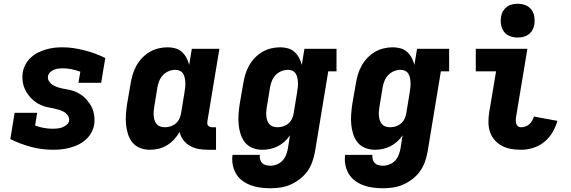

<svg xmlns="http://www.w3.org/2000/svg" viewBox="-20 -790 3040 1023"><path d="M264 8Q202 8 144.5 -7.5Q87 -23 35 -49L58 -189H178L167 -121Q189 -113 213 -108.5Q237 -104 262 -104Q275 -104 287.5 -105.5Q300 -107 312 -111.5Q324 -116 335 -125Q346 -134 348 -146Q350 -161 342 -173.5Q334 -186 322 -193Q310 -200 296 -204.5Q282 -209 268 -212Q254 -215 239.5 -217.5Q225 -220 211.5 -225Q198 -230 185.5 -236.5Q173 -243 162 -252Q151 -261 142 -271Q133 -281 125 -293Q117 -305 111.5 -317.5Q106 -330 103 -344.5Q100 -359 99.5 -373.5Q99 -388 101 -404Q105 -426 116 -446.5Q127 -467 144 -483Q161 -499 182 -509.5Q203 -520 225 -526.5Q247 -533 268.5 -535.5Q290 -538 313 -538Q343 -538 372.5 -533.5Q402 -529 431.5 -521.5Q461 -514 487.5 -504Q514 -494 541 -481L519 -349H398L408 -408Q386 -416 362.5 -421Q339 -426 314 -426Q302 -426 290.5 -424.5Q279 -423 267.5 -418.5Q256 -414 247 -405Q238 -396 236 -385Q233 -370 241 -357.5Q249 -345 261 -337.5Q273 -330 286.5 -325.5Q300 -321 314.5 -318Q329 -315 343.5 -312.5Q358 -310 371.5 -305.5Q385 -301 397.5 -294Q410 -287 421 -278.5Q432 -270 441 -259.5Q450 -249 458 -237.5Q466 -226 471.5 -213Q477 -200 480 -185.5Q483 -171 483.5 -156.5Q484 -142 482 -127Q478 -104 466.5 -83Q455 -62 437 -46Q419 -30 397.5 -19.5Q376 -9 353.5 -3Q331 3 308.5 5.5Q286 8 264 8Z M778 8Q751 8 726.5 -1.5Q702 -11 686 -30.5Q670 -50 662 -75Q654 -100 651.5 -126.5Q649 -153 651 -180.5Q653 -208 657 -235L676 -345Q680 -369 687 -393Q694 -417 706.5 -439.5Q719 -462 737 -481Q755 -500 777 -513Q799 -526 823.5 -532Q848 -538 873 -538Q894 -538 914 -532.5Q934 -527 949 -513.5Q964 -500 973.5 -482Q983 -464 988 -444L1002 -530H1149L1085 -144Q1084 -137 1084.5 -131Q1085 -125 1089 -120.5Q1093 -116 1099 -114Q1105 -112 1111 -112H1131V8H1091Q1065 8 1040 4Q1015 0 993.5 -12Q972 -24 957 -43.5Q942 -63 937 -87Q925 -66 908 -47.5Q891 -29 869.5 -16Q848 -3 825 2.5Q802 8 778 8ZM859 -112Q874 -112 889.5 -117Q905 -122 917 -132.5Q929 -143 936 -158Q943 -173 945 -188L963 -298Q965 -311 966.5 -324Q968 -337 967.5 -349.5Q967 -362 964.5 -374.5Q962 -387 956 -397Q950 -407 939 -412.5Q928 -418 915 -418Q897 -418 879.5 -411Q862 -404 849 -390.5Q836 -377 829 -360Q822 -343 819 -326L801 -216Q799 -204 798.5 -191.5Q798 -179 799.5 -167.5Q801 -156 805 -145.5Q809 -135 816.5 -127Q824 -119 835.5 -115.5Q847 -112 859 -112Z M1421 213Q1394 213 1367 209.5Q1340 206 1316 197Q1292 188 1271.5 173Q1251 158 1238 136Q1225 114 1220 87.5Q1215 61 1219 35H1364Q1363 47 1366 59Q1369 71 1377 79Q1385 87 1397 90Q1409 93 1421 93Q1438 93 1455.5 86Q1473 79 1485.5 65.5Q1498 52 1504.5 35Q1511 18 1514 1L1525 -69Q1513 -51 1496.5 -36Q1480 -21 1460.5 -11Q1441 -1 1420 3.5Q1399 8 1378 8Q1351 8 1326.5 -1.5Q1302 -11 1286 -30.5Q1270 -50 1262 -75Q1254 -100 1251.5 -126.5Q1249 -153 1251 -180.5Q1253 -208 1257 -235L1276 -345Q1280 -369 1287 -393Q1294 -417 1306.5 -439.5Q1319 -462 1337 -481Q1355 -500 1377 -513Q1399 -526 1423.5 -532Q1448 -538 1473 -538Q1494 -538 1514 -532.5Q1534 -527 1549 -513.5Q1564 -500 1573.5 -482Q1583 -464 1588 -444L1602 -530H1773V-410H1729L1658 20Q1653 47 1643.5 73.5Q1634 100 1617.5 123Q1601 146 1577.5 164Q1554 182 1528 193.5Q1502 205 1475 209Q1448 213 1421 213ZM1459 -112Q1474 -112 1489.5 -117Q1505 -122 1517 -132.5Q1529 -143 1536 -158Q1543 -173 1545 -188L1563 -298Q1565 -311 1566.5 -324Q1568 -337 1567.5 -349.5Q1567 -362 1564.5 -374.5Q1562 -387 1556 -397Q1550 -407 1539 -412.5Q1528 -418 1515 -418Q1497 -418 1479.5 -411Q1462 -404 1449 -390.5Q1436 -377 1429 -360Q1422 -343 1419 -326L1401 -216Q1399 -204 1398.5 -191.5Q1398 -179 1399.5 -167.5Q1401 -156 1405 -145.5Q1409 -135 1416.5 -127Q1424 -119 1435.5 -115.5Q1447 -112 1459 -112Z M2021 213Q1994 213 1967 209.5Q1940 206 1916 197Q1892 188 1871.5 173Q1851 158 1838 136Q1825 114 1820 87.5Q1815 61 1819 35H1964Q1963 47 1966 59Q1969 71 1977 79Q1985 87 1997 90Q2009 93 2021 93Q2038 93 2055.5 86Q2073 79 2085.5 65.5Q2098 52 2104.5 35Q2111 18 2114 1L2125 -69Q2113 -51 2096.5 -36Q2080 -21 2060.5 -11Q2041 -1 2020 3.5Q1999 8 1978 8Q1951 8 1926.5 -1.5Q1902 -11 1886 -30.5Q1870 -50 1862 -75Q1854 -100 1851.5 -126.5Q1849 -153 1851 -180.5Q1853 -208 1857 -235L1876 -345Q1880 -369 1887 -393Q1894 -417 1906.5 -439.5Q1919 -462 1937 -481Q1955 -500 1977 -513Q1999 -526 2023.5 -532Q2048 -538 2073 -538Q2094 -538 2114 -532.5Q2134 -527 2149 -513.5Q2164 -500 2173.5 -482Q2183 -464 2188 -444L2202 -530H2373V-410H2329L2258 20Q2253 47 2243.5 73.5Q2234 100 2217.5 123Q2201 146 2177.5 164Q2154 182 2128 193.5Q2102 205 2075 209Q2048 213 2021 213ZM2059 -112Q2074 -112 2089.5 -117Q2105 -122 2117 -132.5Q2129 -143 2136 -158Q2143 -173 2145 -188L2163 -298Q2165 -311 2166.5 -324Q2168 -337 2167.5 -349.5Q2167 -362 2164.5 -374.5Q2162 -387 2156 -397Q2150 -407 2139 -412.5Q2128 -418 2115 -418Q2097 -418 2079.5 -411Q2062 -404 2049 -390.5Q2036 -377 2029 -360Q2022 -343 2019 -326L2001 -216Q1999 -204 1998.5 -191.5Q1998 -179 1999.5 -167.5Q2001 -156 2005 -145.5Q2009 -135 2016.5 -127Q2024 -119 2035.5 -115.5Q2047 -112 2059 -112Z M2756 8Q2729 8 2703 3.5Q2677 -1 2655 -12.5Q2633 -24 2616.5 -42.5Q2600 -61 2591.5 -85Q2583 -109 2582.5 -135.5Q2582 -162 2586 -188L2623 -410H2515V-530H2790L2730 -169Q2728 -159 2728 -149.5Q2728 -140 2730.5 -131.5Q2733 -123 2739.5 -117.5Q2746 -112 2756 -112Q2767 -112 2779 -116Q2791 -120 2800 -128Q2809 -136 2815 -147Q2821 -158 2825 -169L2950 -146Q2941 -114 2923.5 -84.5Q2906 -55 2879.5 -33.5Q2853 -12 2820.5 -2Q2788 8 2756 8ZM2738 -590Q2717 -590 2697 -597.5Q2677 -605 2665 -621.5Q2653 -638 2649.5 -659Q2646 -680 2650 -702Q2652 -717 2660 -730.5Q2668 -744 2680.5 -753.5Q2693 -763 2708.5 -766.5Q2724 -770 2738 -770Q2760 -770 2779.5 -762.5Q2799 -755 2811.5 -738.5Q2824 -722 2827 -701Q2830 -680 2827 -658Q2824 -643 2816.5 -629.5Q2809 -616 2796 -606.5Q2783 -597 2768 -593.5Q2753 -590 2738 -590Z"/></svg>

Font: Iosevka Curly Slab HvEx
Style: Italic
Weight: 900
Width: 7
Italic angle: -9°
Monospace: yes
Designer: Belleve Invis
Foundry: Belleve Invis
Version: Version 11.1.0; ttfautohint (v1.8.3)